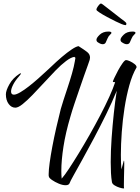

<svg xmlns="http://www.w3.org/2000/svg" viewBox="-20 -1032 786 1077"><path d="M672 25Q666 25 651 20.5Q636 16 623 8Q610 0 608 -10Q604 -33 602.5 -61.5Q601 -90 601 -123Q601 -185 606 -256Q611 -327 618.5 -397Q626 -467 635 -523Q609 -459 575 -390Q541 -321 506.5 -256Q472 -191 442 -137Q412 -83 392.5 -48Q373 -13 371 -6Q367 7 348 7Q331 7 309.5 -2Q288 -11 271.5 -22.5Q255 -34 254 -42Q253 -44 253 -47.5Q253 -51 253 -55Q253 -78 258.5 -118.5Q264 -159 273.5 -209.5Q283 -260 295.5 -315Q308 -370 321 -421Q326 -439 336.5 -471.5Q347 -504 360 -543Q373 -582 384 -620.5Q395 -659 400 -689Q403 -707 403 -707Q403 -709 401.5 -709Q400 -709 398 -713Q379 -711 351 -690Q323 -669 291.5 -636.5Q260 -604 227 -568Q194 -532 163 -500Q132 -468 107 -448Q82 -428 66 -428Q44 -428 28.5 -449Q13 -470 13 -503Q13 -524 32.5 -559Q52 -594 89 -618Q94 -621 96 -621Q98 -621 98 -620Q98 -617 86 -603Q64 -578 53 -555.5Q42 -533 42 -519Q42 -501 58 -501Q71 -501 94 -514.5Q117 -528 143 -548.5Q169 -569 194.5 -591.5Q220 -614 239 -632Q258 -650 266 -657Q296 -686 326.5 -712Q357 -738 382.5 -755Q408 -772 421 -773Q451 -754 468 -741Q485 -728 485 -709Q485 -704 483 -696Q482 -691 473 -667Q464 -643 451.5 -607Q439 -571 425 -530.5Q411 -490 397.5 -450Q384 -410 375 -378Q348 -287 336 -209.5Q324 -132 324 -73Q324 -62 324.5 -51Q325 -40 326 -30Q342 -48 366.5 -85Q391 -122 421 -171Q451 -220 482.5 -275.5Q514 -331 542.5 -385.5Q571 -440 593 -488.5Q615 -537 626 -571Q613 -571 613 -574Q613 -577 621.5 -595.5Q630 -614 642.5 -637Q655 -660 667.5 -677.5Q680 -695 687 -695Q695 -695 709 -688.5Q723 -682 734.5 -673Q746 -664 746 -656V-654Q722 -613 705.5 -553.5Q689 -494 678.5 -426.5Q668 -359 663 -290.5Q658 -222 658 -163Q658 -118 661 -82Q666 -97 670 -114Q674 -131 675 -131Q677 -131 677 -115Q677 -102 676.5 -81Q676 -60 675.5 -38Q675 -16 675 1Q675 9 675 15.5Q675 22 676 24Q676 25 672 25ZM691 -784Q680 -784 665 -794Q656 -799 656 -809Q656 -820 674 -837.5Q692 -855 723 -855Q740 -855 740 -848Q740 -843 734 -839Q723 -829 718 -816Q713 -803 708 -793.5Q703 -784 691 -784ZM556 -784Q545 -784 530 -794Q521 -799 521 -809Q521 -820 539.5 -837.5Q558 -855 588 -855Q605 -855 605 -848Q605 -843 599 -839Q588 -829 583 -816Q578 -803 573 -793.5Q568 -784 556 -784ZM684 -891Q677 -891 662 -897Q652 -901 629 -912Q606 -923 581 -936.5Q556 -950 538.5 -961.5Q521 -973 521 -977Q520 -981 524.5 -989Q529 -997 535.5 -1004.5Q542 -1012 545 -1012Q548 -1012 550.5 -1011Q553 -1010 559 -1005Q562 -1003 578.5 -990Q595 -977 616.5 -960.5Q638 -944 655.5 -930Q673 -916 678 -913Q689 -905 689 -899Q689 -891 684 -891Z"/></svg>

Font: Comforter
Style: Regular
Weight: 400
Designer: Robert E. Leuschke
Foundry: Robert E. Leuschke
Version: Version 1.013; ttfautohint (v1.8.3)